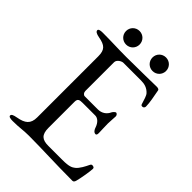

<svg xmlns="http://www.w3.org/2000/svg" viewBox="-233 -895 1001 1001"><g transform="rotate(45 267.5 -395.0)"><path d="M189 -795C161 -795 139 -773 139 -745C139 -717 161 -695 189 -695C217 -695 239 -717 239 -745C239 -773 217 -795 189 -795ZM384 -795C356 -795 334 -773 334 -745C334 -717 356 -695 384 -695C412 -695 434 -717 434 -745C434 -773 412 -795 384 -795ZM210 -102V-294C210 -317 221 -320 244 -320H337C354 -320 373 -306 383 -275C385 -268 393 -252 406 -252C414 -252 415 -260 415 -269C415 -277 413 -317 413 -337C413 -353 416 -383 416 -392C416 -402 408 -408 403 -408C398 -408 387 -396 385 -391C375 -368 353 -352 324 -352H228C218 -352 210 -362 210 -374V-586C210 -605 235 -618 246 -618H377C402 -618 425 -612 444 -591C453 -581 459 -558 466 -536C468 -529 470 -526 477 -526C483 -526 491 -529 491 -541C491 -568 483 -606 476 -644C475 -651 465 -653 458 -653C448 -653 327 -650 236 -650C166 -650 134 -653 59 -653C42 -653 30 -650 30 -642C30 -633 40 -626 63 -622C113 -613 130 -597 130 -549V-99C130 -51 106 -33 56 -24C33 -20 23 -15 23 -6C23 2 35 5 52 5C106 5 122 -1 167 -1C267 -1 366 5 494 5C502 5 506 -3 508 -12C515 -38 525 -97 525 -115C525 -123 519 -125 512 -126C505 -127 502 -124 498 -116C490 -99 474 -67 456 -53C443 -43 430 -35 380 -35H276C231 -35 210 -51 210 -102Z"/></g></svg>

Font: EB Garamond 12
Style: Regular
Weight: 400
Version: Version 0.016+